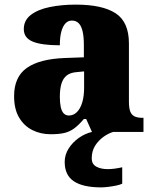

<svg xmlns="http://www.w3.org/2000/svg" viewBox="-20 -571 666 831"><path d="M199 10Q156 10 120 -8Q84 -26 62.5 -62.5Q41 -99 41 -155Q41 -238 96 -277Q151 -316 262 -320L343 -323V-375Q343 -412 337.5 -435.5Q332 -459 320.5 -470.5Q309 -482 291 -482Q275 -482 263.5 -470Q252 -458 245.5 -434.5Q239 -411 239 -375Q160 -375 121.5 -391Q83 -407 83 -445Q83 -483 113.5 -506.5Q144 -530 195.5 -540.5Q247 -551 308 -551Q423 -551 480.5 -513.5Q538 -476 538 -383V-131Q538 -104 543.5 -89Q549 -74 562 -67.5Q575 -61 597 -61H601V0H378L353 -56H343Q321 -30 301.5 -15.5Q282 -1 258.5 4.5Q235 10 199 10ZM278 -71Q298 -71 313 -86Q328 -101 336 -128Q344 -155 344 -191V-262L313 -259Q285 -257 269 -244.5Q253 -232 246 -209Q239 -186 239 -152Q239 -126 243 -107.5Q247 -89 256 -80Q265 -71 278 -71ZM418 240Q339 240 299.5 213.5Q260 187 260 130Q260 99 277 72Q294 45 321 26Q348 7 378 0H470Q449 6 427.5 21.5Q406 37 391.5 60Q377 83 377 115Q377 139 396.5 150Q416 161 446 161Q460 161 475.5 159Q491 157 509 153V224Q499 229 481.5 232.5Q464 236 446.5 238Q429 240 418 240Z"/></svg>

Font: Noto Serif Armenian Black
Style: Regular
Weight: 900
Version: Version 2.007